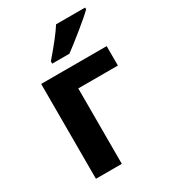

<svg xmlns="http://www.w3.org/2000/svg" viewBox="-187 -862 852 957"><g transform="rotate(-30 239.0 -383.0)"><path d="M455.1 -545.9V-434.1H227.1V0H78.1V-545.9ZM176.3 -606V-619.1Q260.3 -716.8 291 -766.1H458V-755.9Q432.6 -730.5 371.1 -680.7Q309.6 -630.9 275.4 -606Z"/></g></svg>

Font: NotoSans-Bold
Style: Bold
Weight: 700
Designer: Monotype Design team
Foundry: Monotype Imaging Inc.
Version: Version 1.04